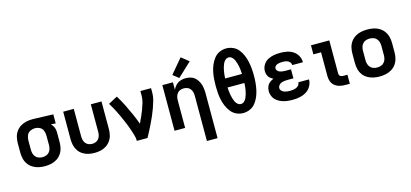

<svg xmlns="http://www.w3.org/2000/svg" viewBox="-76 -1364 4616 2155"><g transform="rotate(-15 2232.0 -287.0)"><path d="M288 8Q324 8 359 0.5Q394 -7 425 -26Q456 -45 477 -74.5Q498 -104 506.5 -139Q515 -174 515 -210V-320Q515 -340 511 -359.5Q507 -379 497 -396.5Q487 -414 472 -428L527 -425V-530L289 -538H288Q252 -538 216.5 -531Q181 -524 149.5 -505Q118 -486 96.5 -456.5Q75 -427 66.5 -391.5Q58 -356 58 -320V-210Q58 -174 66.5 -139Q75 -104 96.5 -74.5Q118 -45 149 -26Q180 -7 216 0.5Q252 8 288 8ZM288 -97Q266 -97 244.5 -104Q223 -111 208 -128Q193 -145 187 -166.5Q181 -188 181 -210V-320Q181 -350 192.5 -378Q204 -406 231.5 -419.5Q259 -433 288 -433Q317 -433 343.5 -419Q370 -405 380.5 -377Q391 -349 391 -320V-210Q391 -188 385.5 -167Q380 -146 365.5 -129Q351 -112 330 -104.5Q309 -97 288 -97Z M864 8Q900 8 934.5 0.5Q969 -7 999.5 -26.5Q1030 -46 1050.5 -75.5Q1071 -105 1079 -140Q1087 -175 1087 -210V-530H963V-210Q963 -189 958 -168Q953 -147 939.5 -130Q926 -113 905.5 -105Q885 -97 864 -97Q843 -97 822.5 -105Q802 -113 788.5 -130Q775 -147 770 -168Q765 -189 765 -210V-530H642V-210Q642 -175 650 -140Q658 -105 678 -75.5Q698 -46 728.5 -26.5Q759 -7 794 0.5Q829 8 864 8Z M1356 0H1480Q1500 -38 1520 -76Q1540 -114 1558.5 -152.5Q1577 -191 1594 -230.5Q1611 -270 1625.5 -310.5Q1640 -351 1651.5 -392.5Q1663 -434 1663 -477V-530H1539V-477Q1539 -437 1528 -398.5Q1517 -360 1503 -323Q1489 -286 1472.5 -249.5Q1456 -213 1439 -177Q1416 -240 1389 -301Q1362 -362 1332 -422Q1302 -482 1267 -538L1162 -482Q1179 -455 1195 -426Q1211 -397 1225.5 -368Q1240 -339 1253.5 -309Q1267 -279 1280 -249Q1293 -219 1305 -188.5Q1317 -158 1327 -127Q1337 -96 1346.5 -64.5Q1356 -33 1356 0Z M2115 205H2239V-320Q2239 -352 2234 -383Q2229 -414 2216 -443Q2203 -472 2181 -495Q2159 -518 2128.5 -528Q2098 -538 2067 -538Q2035 -538 2005 -528Q1975 -518 1952.5 -495.5Q1930 -473 1917 -444V-530H1794V0H1917V-320Q1917 -341 1922 -362Q1927 -383 1940.5 -400.5Q1954 -418 1974.5 -425.5Q1995 -433 2016 -433Q2037 -433 2057.5 -425.5Q2078 -418 2091.5 -400.5Q2105 -383 2110 -362Q2115 -341 2115 -320ZM1999 -558 2160 -709 2073 -779 1932 -611Z M2592 8Q2633 8 2671 -9Q2709 -26 2734.5 -58.5Q2760 -91 2775.5 -128.5Q2791 -166 2799.5 -206Q2808 -246 2811.5 -286.5Q2815 -327 2815 -368Q2815 -408 2811.5 -448.5Q2808 -489 2799.5 -529Q2791 -569 2775.5 -606.5Q2760 -644 2734.5 -676.5Q2709 -709 2671 -726Q2633 -743 2592 -743Q2551 -743 2513.5 -726Q2476 -709 2450.5 -676.5Q2425 -644 2409 -606.5Q2393 -569 2384.5 -529Q2376 -489 2373 -448.5Q2370 -408 2370 -368Q2370 -327 2373 -286.5Q2376 -246 2384.5 -206Q2393 -166 2409 -128.5Q2425 -91 2450.5 -58.5Q2476 -26 2513.5 -9Q2551 8 2592 8ZM2592 -97Q2571 -97 2554 -112Q2537 -127 2528 -147Q2519 -167 2513 -187.5Q2507 -208 2503.5 -229.5Q2500 -251 2497.5 -272.5Q2495 -294 2494 -315H2690Q2689 -294 2687 -272.5Q2685 -251 2681 -229.5Q2677 -208 2671 -187.5Q2665 -167 2656 -147Q2647 -127 2630.5 -112Q2614 -97 2592 -97ZM2690 -420H2494Q2495 -442 2497.5 -463.5Q2500 -485 2503.5 -506Q2507 -527 2513 -547.5Q2519 -568 2528 -588Q2537 -608 2554 -623Q2571 -638 2592 -638Q2614 -638 2630.5 -623Q2647 -608 2656 -588Q2665 -568 2671 -547.5Q2677 -527 2681 -506Q2685 -485 2687 -463.5Q2689 -442 2690 -420Z M3166 8Q3207 8 3247.5 0Q3288 -8 3323.5 -29.5Q3359 -51 3380 -88Q3401 -125 3401 -166H3277Q3277 -148 3265.5 -133Q3254 -118 3237 -110.5Q3220 -103 3202 -100Q3184 -97 3166 -97Q3148 -97 3130.5 -99Q3113 -101 3096 -107Q3079 -113 3066 -126.5Q3053 -140 3053 -158Q3053 -158 3053 -158Q3053 -158 3053 -158Q3053 -176 3065.5 -191Q3078 -206 3095.5 -212.5Q3113 -219 3131.5 -221Q3150 -223 3168 -223H3235V-328H3168Q3152 -328 3136.5 -330Q3121 -332 3106 -337.5Q3091 -343 3080 -355Q3069 -367 3069 -383Q3069 -398 3080.5 -409.5Q3092 -421 3106.5 -425.5Q3121 -430 3135.5 -431.5Q3150 -433 3165 -433Q3187 -433 3208 -428.5Q3229 -424 3245 -407.5Q3261 -391 3261 -370H3385V-371Q3385 -410 3366 -445Q3347 -480 3314 -501.5Q3281 -523 3242.5 -530.5Q3204 -538 3165 -538Q3128 -538 3090.5 -531.5Q3053 -525 3019.5 -507Q2986 -489 2966 -455.5Q2946 -422 2946 -384Q2946 -362 2953.5 -340Q2961 -318 2978.5 -302.5Q2996 -287 3017 -277Q2992 -267 2971 -250Q2950 -233 2940 -208Q2930 -183 2930 -156Q2930 -124 2943.5 -94Q2957 -64 2982.5 -43.5Q3008 -23 3038.5 -11.5Q3069 0 3101 4Q3133 8 3166 8Z M3780 0H3831V-105H3780Q3769 -105 3757.5 -109Q3746 -113 3740 -123Q3734 -133 3734 -145V-530H3521V-425H3610V-145Q3610 -113 3622 -83Q3634 -53 3660 -33.5Q3686 -14 3717.5 -7Q3749 0 3780 0Z M4176 8Q4212 8 4248 0.5Q4284 -7 4315 -25.5Q4346 -44 4367.5 -73.5Q4389 -103 4398 -138.5Q4407 -174 4407 -210V-320Q4407 -356 4398 -391.5Q4389 -427 4367.5 -456.5Q4346 -486 4315 -505Q4284 -524 4248 -531Q4212 -538 4176 -538Q4140 -538 4104.5 -531Q4069 -524 4037.5 -505Q4006 -486 3984.5 -456.5Q3963 -427 3954.5 -391.5Q3946 -356 3946 -320V-210Q3946 -174 3954.5 -138.5Q3963 -103 3984.5 -73.5Q4006 -44 4037.5 -25.5Q4069 -7 4104.5 0.5Q4140 8 4176 8ZM4176 -97Q4154 -97 4132.5 -104Q4111 -111 4096 -128Q4081 -145 4075 -166.5Q4069 -188 4069 -210V-320Q4069 -342 4075 -363.5Q4081 -385 4096 -402Q4111 -419 4132.5 -426Q4154 -433 4176 -433Q4198 -433 4219.5 -426Q4241 -419 4256 -402Q4271 -385 4277 -363.5Q4283 -342 4283 -320V-210Q4283 -188 4277 -166.5Q4271 -145 4256 -128Q4241 -111 4219.5 -104Q4198 -97 4176 -97Z"/></g></svg>

Font: Iosevka Sparkle
Style: Bold
Weight: 700
Designer: Belleve Invis
Foundry: Belleve Invis
Version: Version 4.5.0; ttfautohint (v1.8.3)